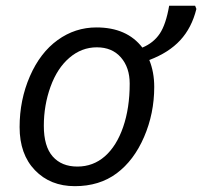

<svg xmlns="http://www.w3.org/2000/svg" viewBox="-20 -637 700 665"><path d="M429.2 -347.2Q429.2 -403.3 398.7 -438.2Q368.2 -473.1 315.4 -473.1Q262.7 -473.1 220.5 -437Q178.2 -400.9 155 -336.7Q131.8 -272.5 131.8 -201.2Q131.8 -129.9 162.6 -95Q193.4 -60.1 248 -60.1Q302.7 -60.1 343.3 -95.7Q383.8 -131.3 406.5 -197Q429.2 -262.7 429.2 -347.2ZM314 -542Q419.4 -542 473.1 -472.2Q511.7 -488.3 533.2 -520.3Q554.7 -552.2 565.9 -617.2H655.8L660.2 -606Q644 -540.5 604.2 -497.6Q564.5 -454.6 497.1 -429.2Q514.2 -387.2 514.2 -335.9Q514.2 -244.1 479 -162.6Q443.8 -81.1 384 -36.6Q324.2 7.8 239.3 7.8Q154.3 7.8 101.1 -47.4Q47.9 -102.5 47.9 -196.8Q47.9 -291 83.5 -372.8Q119.1 -454.6 179.7 -498.3Q240.2 -542 314 -542Z"/></svg>

Font: OpenSans-Italic
Style: Italic
Weight: 400
Italic angle: -12°
Foundry: Ascender Corporation
Version: Version 1.10